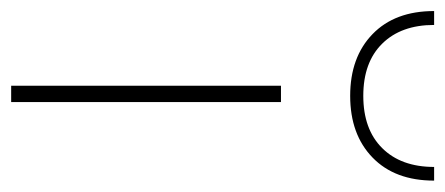

<svg xmlns="http://www.w3.org/2000/svg" viewBox="-282 -551 798 344"><g transform="rotate(90 117.0 -379.0)"><path d="M98.6 -483.4H127.9V0H98.6ZM268.6 -757.8Q268.6 -687.5 227.3 -647.5Q186 -607.4 116.7 -607.4Q47.4 -607.4 6.1 -647.5Q-35.2 -687.5 -35.2 -757.8H-10.3Q-10.3 -698.7 23.2 -664.8Q56.6 -630.9 116.7 -630.9Q176.8 -630.9 210.4 -664.8Q244.1 -698.7 244.1 -757.8Z"/></g></svg>

Font: Estedad-FD Thin
Style: Regular
Weight: 100
Designer: Amin Abedi
Version: Version 7.3